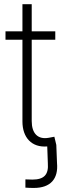

<svg xmlns="http://www.w3.org/2000/svg" viewBox="-20 -696 309 919"><path d="M87.4 -675.8V-545.9H6.3V-505.9H87.4V-114.3C87.4 -37.6 131.8 11.2 206.1 4.9L209 85C213.4 140.1 190.9 163.6 134.8 163.6L101.6 162.6V202.1C112.3 203.1 129.4 203.6 142.1 203.6C222.2 203.6 259.8 159.7 252.9 84.5L249.5 -2.4L240.2 -41.5C231.4 -39.6 221.2 -37.6 213.9 -36.6C161.1 -26.9 131.8 -57.1 131.8 -116.7V-505.9H244.6V-545.9H131.8V-675.8Z"/></svg>

Font: Raveo ExtraLight
Style: Regular
Weight: 200
Designer: Jakub Foglar, Rasmus Andersson (Inter)
Foundry: Jakubfoglar.com
Version: Version 1.100;Glyphs 3.2.3 (3260)